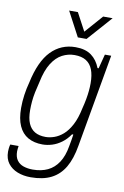

<svg xmlns="http://www.w3.org/2000/svg" viewBox="-99 -779 655 1017"><g transform="rotate(10 228.0 -270.5)"><path d="M140 182Q101 182 69 169.5Q37 157 18 132Q-1 107 -1 69Q-1 62 0 52Q1 42 4 30H49Q48 38 47 45Q46 52 46 59Q46 89 59 107Q72 125 94.5 132.5Q117 140 144 140Q190 140 224.5 123.5Q259 107 281.5 72.5Q304 38 313 -15Q316 -32 319 -48Q322 -64 324 -80H317Q298 -52 273.5 -34Q249 -16 223 -8Q197 0 172 0Q126 0 93.5 -18.5Q61 -37 44 -75Q27 -113 27 -171Q27 -206 32 -241.5Q37 -277 46 -310Q71 -428 124.5 -483Q178 -538 256 -538Q309 -538 341 -514.5Q373 -491 389 -449H395L415 -526H449L361 -27Q349 45 322 91Q295 137 250.5 159.5Q206 182 140 182ZM181 -42Q203 -42 227.5 -50.5Q252 -59 275 -79Q298 -99 317 -135Q336 -171 347 -225Q354 -252 358.5 -276.5Q363 -301 365 -322.5Q367 -344 367 -363Q367 -407 355.5 -436.5Q344 -466 320 -481Q296 -496 258 -496Q223 -496 191.5 -479.5Q160 -463 136 -425Q112 -387 99 -323Q91 -292 85.5 -265Q80 -238 78 -214Q76 -190 76 -169Q76 -124 88 -96.5Q100 -69 123 -55.5Q146 -42 181 -42ZM422 -723 305 -591H258L188 -723H235L297 -607H269L371 -723Z"/></g></svg>

Font: Archivo SemiCondensed Thin
Style: Italic
Weight: 250
Width: 4
Italic angle: -10°
Designer: Hector Gatti
Foundry: Omnibus-Type
Version: Version 2.001